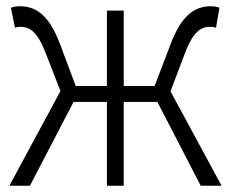

<svg xmlns="http://www.w3.org/2000/svg" viewBox="-20 -596 740 616"><path d="M527 -303 574 -427C601 -497 626 -510 655 -510C663 -510 666 -509 673 -507L684 -571C678 -574 667 -576 657 -576C608 -576 564 -551 528 -456L476 -320H377V-562H323V-320H223L172 -456C136 -551 93 -576 43 -576C33 -576 22 -574 15 -571L28 -507C35 -509 37 -510 45 -510C74 -510 99 -497 126 -427L174 -304L10 0H76L216 -269H323V0H377V-269H485L624 0H691Z"/></svg>

Font: Kawkab Mono Light
Style: Regular
Weight: 300
Monospace: yes
Designer: Abdullah Arif
Foundry: Abdullah Arif
Version: Version 1.000;PS 000.500;hotconv 1.0.88;makeotf.lib2.5.64775